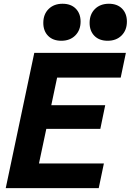

<svg xmlns="http://www.w3.org/2000/svg" viewBox="-20 -978 680 998"><path d="M9.8 0 158.2 -703.1H634.3L607.4 -574.7H276.9L246.6 -431.2H526.9L501.5 -308.1H220.7L182.6 -128.4H520L493.2 0ZM298.8 -766.1Q255.4 -766.1 230.2 -791.5Q205.1 -816.9 205.1 -858.9Q205.1 -903.8 232.7 -931.2Q260.3 -958.5 305.2 -958.5Q348.6 -958.5 373.8 -933.1Q398.9 -907.7 398.9 -865.7Q398.9 -821.3 371.3 -793.7Q343.8 -766.1 298.8 -766.1ZM539.6 -766.1Q496.1 -766.1 470.9 -791.5Q445.8 -816.9 445.8 -858.9Q445.8 -903.8 473.4 -931.2Q501 -958.5 545.9 -958.5Q589.4 -958.5 614.5 -933.1Q639.6 -907.7 639.6 -865.7Q639.6 -821.3 612.1 -793.7Q584.5 -766.1 539.6 -766.1Z"/></svg>

Font: Schibsted Grotesk
Style: Bold Italic
Weight: 700
Italic angle: -12°
Designer: Bakken & Baeck AS, Henrik Kongsvoll
Foundry: Schibsted ASA
Version: Version 1.100;gftools[0.9.25]